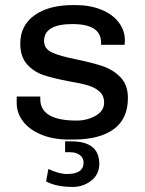

<svg xmlns="http://www.w3.org/2000/svg" viewBox="-20 -541 574 758"><path d="M473 -382 472 -364H379V-373Q379 -446 266 -446Q154 -446 154 -379Q154 -348 186 -333.5Q218 -319 284 -306Q347 -293 387.5 -279Q428 -265 456.5 -235Q485 -205 485 -154Q485 -72 429 -31Q373 10 268 10H253Q190 10 143 -9.5Q96 -29 70.5 -62.5Q45 -96 46 -138V-160H139V-150Q139 -65 282 -65Q324 -65 357.5 -84Q391 -103 391 -136Q391 -164 372.5 -180Q354 -196 327 -204Q300 -212 252 -220Q190 -232 152 -244.5Q114 -257 87 -287Q60 -317 60 -369Q60 -440 116 -480.5Q172 -521 269 -521H278Q335 -521 379.5 -503Q424 -485 448.5 -453Q473 -421 473 -382ZM372 106Q372 147 340.5 172Q309 197 267 197Q202 197 162 175L171 126Q213 146 244 146Q310 146 310 101Q310 82 295 71Q280 60 258 60H237V17H261Q372 17 372 106Z"/></svg>

Font: Chivo
Style: Regular
Weight: 400
Designer: Hector Gatti
Foundry: Omnibus-Type
Version: Version 1.003